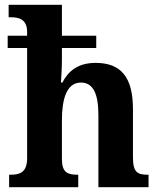

<svg xmlns="http://www.w3.org/2000/svg" viewBox="-20 -780 664 800"><path d="M18 0H306V-52H303C262 -52 238 -61 238 -117V-280C238 -363 256 -436 317 -436C370 -436 390 -386 390 -300V0H599V-52H596C554 -52 534 -61 534 -123V-325C534 -460 483 -518 378 -518C304 -518 263 -482 240 -436H234C235 -456 238 -495 238 -529V-580H381V-631H238V-760H16V-708H27C58 -708 93 -700 93 -647V-631H12V-580H93V-121C93 -61 62 -52 24 -52H18Z"/></svg>

Font: Noto Serif Hebrew SemiCondensed
Style: Bold
Weight: 700
Width: 4
Designer: Monotype Design Team
Foundry: Monotype Imaging Inc.
Version: Version 2.004